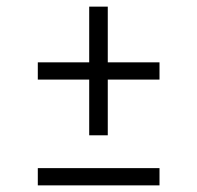

<svg xmlns="http://www.w3.org/2000/svg" viewBox="-20 -565 595 579"><path d="M249 -545H305V-157H249ZM461 -377V-325H94V-377ZM461 -58V-6H94V-58Z"/></svg>

Font: Roboto Serif 28pt Condensed Light
Style: Regular
Weight: 300
Width: 3
Designer: Greg Gazdowicz
Foundry: Commercial Type
Version: Version 1.008